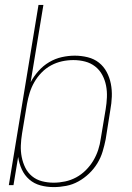

<svg xmlns="http://www.w3.org/2000/svg" viewBox="-20 -755 540 783"><path d="M199 8Q171 8 145 1Q119 -6 99.5 -23Q80 -40 69 -64Q58 -88 54 -115L35 0H16L137 -735H157L105 -420Q118 -444 137 -465.5Q156 -487 180.5 -501.5Q205 -516 232 -522Q259 -528 285 -528Q312 -528 338 -521.5Q364 -515 383.5 -499.5Q403 -484 415 -461.5Q427 -439 432 -413.5Q437 -388 436 -361Q435 -334 430 -307L411 -187Q406 -162 398.5 -137Q391 -112 377 -89Q363 -66 343 -47Q323 -28 299.5 -15Q276 -2 250 3Q224 8 199 8ZM199 -10Q222 -10 245.5 -15Q269 -20 290.5 -31.5Q312 -43 330 -61Q348 -79 360.5 -100Q373 -121 380.5 -144Q388 -167 391 -190L411 -310Q415 -334 416 -358.5Q417 -383 412.5 -406Q408 -429 397 -449.5Q386 -470 368 -484Q350 -498 327 -504Q304 -510 279 -510Q256 -510 233 -505Q210 -500 188.5 -488.5Q167 -477 149.5 -459Q132 -441 120 -420Q108 -399 101 -376.5Q94 -354 90 -331L70 -211Q66 -187 65 -162.5Q64 -138 68.5 -115Q73 -92 83 -71.5Q93 -51 110.5 -36.5Q128 -22 151 -16Q174 -10 199 -10Z"/></svg>

Font: Iosevka SS04 Thin
Style: Italic
Weight: 100
Italic angle: -9°
Monospace: yes
Designer: Belleve Invis
Foundry: Belleve Invis
Version: Version 19.0.0; ttfautohint (v1.8.4)